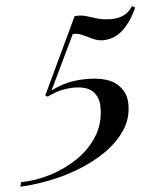

<svg xmlns="http://www.w3.org/2000/svg" viewBox="-134 -582 647 774"><g transform="rotate(-5 190.0 -195.0)"><path d="M429 -538 441 -531Q417 -476 382 -443.5Q347 -411 300 -411Q280 -411 259 -421Q238 -431 218 -440Q198 -449 181 -446L76 -227Q106 -243 141 -252Q176 -261 221 -261Q304 -261 342 -228.5Q380 -196 380 -145Q380 -87 349 -41Q318 5 267.5 40Q217 75 156 98.5Q95 122 32.5 134Q-30 146 -83 148L-78 130Q-23 130 37.5 112Q98 94 150 59.5Q202 25 234.5 -26Q267 -77 267 -143Q267 -183 243.5 -207Q220 -231 165 -231Q148 -231 122 -226.5Q96 -222 59 -204L49 -209L195 -518Q222 -520 242.5 -513.5Q263 -507 286 -500Q309 -493 343 -493Q369 -493 391 -503Q413 -513 429 -538Z"/></g></svg>

Font: Playfair Display Medium
Style: Italic
Weight: 500
Italic angle: -14°
Designer: Claus Eggers Sørensen
Foundry: Claus Eggers Sørensen
Version: Version 1.203